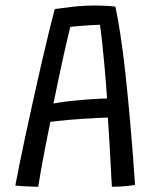

<svg xmlns="http://www.w3.org/2000/svg" viewBox="-20 -686 566 713"><path d="M122 7.5Q113.5 7.5 102 7Q90.5 6.5 78.2 6Q66 5.5 55.2 4.8Q44.5 4 37 3Q41.5 -22 50.8 -68.5Q60 -115 73 -175Q86 -235 100.5 -301.2Q115 -367.5 130 -433Q145 -498.5 158.8 -555.2Q172.5 -612 183.5 -652.5Q207 -656 249.2 -660.8Q291.5 -665.5 336 -665.5Q353.5 -665.5 372.5 -664.5Q391.5 -663.5 408.5 -661.5Q418 -617.5 427.5 -555.2Q437 -493 446 -410.8Q455 -328.5 464 -226Q473 -123.5 481.5 1Q471.5 2.5 456.2 4.2Q441 6 425.2 6.8Q409.5 7.5 395.5 7.5Q394.5 -7 393.2 -32.2Q392 -57.5 390.2 -88.8Q388.5 -120 386.8 -151.2Q385 -182.5 383.2 -208.5Q381.5 -234.5 380.5 -249.5Q364.5 -249 340 -247.8Q315.5 -246.5 288 -244.8Q260.5 -243 235 -240.8Q209.5 -238.5 191 -236.5Q172.5 -234.5 167 -233.5Q157.5 -187.5 148.5 -141.2Q139.5 -95 132.5 -56Q125.5 -17 122 7.5ZM178.5 -301.5Q199 -306 234.5 -310Q270 -314 308.8 -316.8Q347.5 -319.5 377.5 -320.5Q376.5 -337.5 373.8 -373.2Q371 -409 367 -451.5Q363 -494 359 -532.5Q355 -571 351 -594Q338.5 -594 315.8 -592.5Q293 -591 271.5 -589.2Q250 -587.5 241 -586Q238 -574 231.8 -547.8Q225.5 -521.5 217 -483.5Q208.5 -445.5 198.8 -399.2Q189 -353 178.5 -301.5Z"/></svg>

Font: Grandstander Thin Light
Style: Regular
Weight: 300
Version: Version 1.200